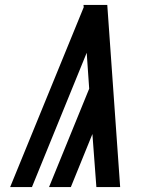

<svg xmlns="http://www.w3.org/2000/svg" viewBox="-20 -755 640 775"><path d="M369 0 353 -214 266 0H178L340 -397L330 -542L109 0H21L318 -726L317 -735H413L465 0Z"/></svg>

Font: Iosevka Semibold Extended
Style: Italic
Weight: 600
Width: 7
Italic angle: -9°
Monospace: yes
Designer: Belleve Invis
Foundry: Belleve Invis
Version: Version 32.5.0; ttfautohint (v1.8.4)